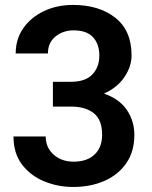

<svg xmlns="http://www.w3.org/2000/svg" viewBox="-20 -741 611 771"><path d="M192.4 -313V-412.6H265.1Q322.8 -412.6 350.8 -441.9Q378.9 -471.2 378.9 -518.1Q378.9 -564 353.5 -591.6Q328.1 -619.1 275.9 -619.1Q232.9 -619.1 202.6 -594.2Q172.4 -569.3 172.4 -526.4H43Q43 -584 73.5 -627.7Q104 -671.4 156.2 -696.3Q208.5 -721.2 272.9 -721.2Q377.9 -721.2 443.1 -669.7Q508.3 -618.2 508.3 -518.6Q508.3 -474.1 479.7 -431.6Q451.2 -389.2 397.5 -365.2Q459.5 -343.8 489.5 -299.3Q519.5 -254.9 519.5 -199.2Q519.5 -132.8 487.3 -85.9Q455.1 -39.1 399.4 -14.6Q343.8 9.8 273.4 9.8Q212.9 9.8 158.2 -12.5Q103.5 -34.7 68.8 -79.8Q34.2 -125 34.2 -192.9H163.6Q163.6 -148.4 195.3 -120.1Q227.1 -91.8 275.9 -91.8Q329.6 -91.8 359.9 -120.6Q390.1 -149.4 390.1 -199.7Q390.1 -259.8 356.7 -286.4Q323.2 -313 265.1 -313Z"/></svg>

Font: Vazirmatn RD SemiBold
Style: Regular
Weight: 600
Designer: Saber Rastikerdar
Foundry: Saber Rastikerdar
Version: Version 32.102